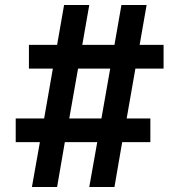

<svg xmlns="http://www.w3.org/2000/svg" viewBox="-20 -750 719 770"><path d="M108 0 140 -180H43V-275H157L192 -475H96V-570H209L237 -730H338L310 -570H439L467 -730H568L540 -570H636V-475H523L488 -275H583V-180H470L439 0H338L370 -180H240L209 0ZM252 -242 228 -275H415L381 -242L428 -509L452 -475H265L299 -509Z"/></svg>

Font: M PLUS 2 Thin Medium
Style: Regular
Weight: 500
Version: Version 1.001